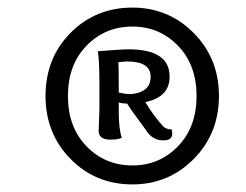

<svg xmlns="http://www.w3.org/2000/svg" viewBox="-20 -693 647 506"><path d="M329 -623Q257 -623 208 -572.5Q159 -522 159 -440Q159 -358 208 -307.5Q257 -257 329 -257Q400 -257 449 -307.5Q498 -358 498 -440Q498 -522 449 -572.5Q400 -623 329 -623ZM329 -207Q232 -207 166 -274Q100 -341 100 -440Q100 -540 166 -606.5Q232 -673 329 -673Q424 -673 490.5 -606Q557 -539 557 -440Q557 -341 490.5 -274Q424 -207 329 -207ZM410 -360Q418 -352 432 -352Q434 -348 434 -341Q434 -323 410 -323Q383 -323 366 -348Q363 -353 342.5 -380.5Q322 -408 315 -420Q303 -420 293 -423V-397Q293 -353 301 -330Q292 -325 271 -325Q240 -325 240 -348Q240 -351 241 -374Q242 -397 242 -408V-477Q242 -529 238 -558Q300 -563 319 -563Q427 -563 427 -491Q427 -437 363 -424Q383 -390 410 -360ZM320 -445Q344 -445 360.5 -456Q377 -467 377 -491Q377 -531 315 -531Q308 -531 292 -529Q293 -519 293 -449Q313 -445 320 -445Z"/></svg>

Font: Overlock
Style: Italic
Weight: 400
Designer: Dario Muhafara
Foundry: Dario Manuel Muhafara
Version: Version 1.001